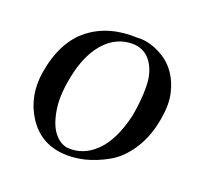

<svg xmlns="http://www.w3.org/2000/svg" viewBox="-94 -582 737 705"><g transform="rotate(20 275.0 -229.5)"><path d="M513 -228Q501 -156 467.5 -104Q434 -52 389 -26.5Q344 -1 300 9.5Q256 20 214 16Q126 8 78 -67.5Q30 -143 46 -240Q67 -365 142 -423.5Q217 -482 330 -477H331Q353 -479 380 -471.5Q407 -464 435 -446.5Q463 -429 483.5 -399Q504 -369 513.5 -327Q523 -285 513 -228ZM410 -201Q422 -266 421 -321.5Q420 -377 393.5 -413.5Q367 -450 319 -450Q259 -449 216 -404Q173 -359 153 -280Q132 -192 140.5 -132.5Q149 -73 173 -42.5Q197 -12 228 -9Q289 -5 337.5 -52.5Q386 -100 410 -201Z"/></g></svg>

Font: GFS Artemisia
Style: Italic
Weight: 400
Italic angle: -12°
Designer: Takis Katsoulidis and George D. Matthiopoulos
Foundry: George Matthiopoulos and Takis Katsoulidis
Version: Version 1.0